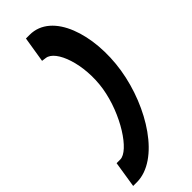

<svg xmlns="http://www.w3.org/2000/svg" viewBox="-303 -723 918 918"><g transform="rotate(-45 155.5 -264.5)"><path d="M-2 33 -23 166H2C154 166 292 -52 326 -265C360 -478 290 -695 138 -695H113L92 -565L114 -562C175 -555 226 -411 203 -265C179 -116 81 33 23 33Z"/></g></svg>

Font: Charger Pro
Style: UltraNarObl
Weight: 900
Designer: Jasper
Foundry: Cannot Into Space Fonts
Version: Version 1.09